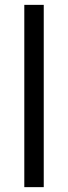

<svg xmlns="http://www.w3.org/2000/svg" viewBox="-20 -770 280 790"><path d="M80 0H160V-750H80Z"/></svg>

Font: Finlandica
Style: Regular
Weight: 400
Designer: Niklas Ekholm, Juho Hiilivirta, Jaakko Suomalainen
Foundry: Helsinki Type Studio
Version: Version 2.000;Glyphs 3.2 (3202)